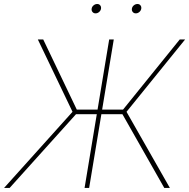

<svg xmlns="http://www.w3.org/2000/svg" viewBox="-39 -921 927 941"><path d="M518.6 -727.5 397.9 0H375.5L496.1 -727.5ZM-19 0 316.4 -373 146.5 -727.5H172.9L337.4 -383.8H564L841.8 -727.5H868.2L581.1 -373L793.5 0H766.1L561 -361.3H333.5L8.3 0ZM626.5 -855.5Q617.2 -855.5 611.6 -862.3Q606 -869.1 607.4 -878.4Q608.9 -888.2 616.9 -894.8Q625 -901.4 634.8 -901.4Q644 -901.4 649.4 -894.8Q654.8 -888.2 653.3 -878.4Q651.9 -869.1 644 -862.3Q636.2 -855.5 626.5 -855.5ZM429.2 -855.5Q419.9 -855.5 414.3 -862.3Q408.7 -869.1 410.2 -878.4Q411.6 -888.2 419.7 -894.8Q427.7 -901.4 437.5 -901.4Q446.8 -901.4 452.1 -894.8Q457.5 -888.2 456.1 -878.4Q454.6 -869.1 446.8 -862.3Q439 -855.5 429.2 -855.5Z"/></svg>

Font: Inter 20pt Thin
Style: Italic
Weight: 250
Italic angle: -9.3988°
Version: Version 4.001;git-66647c0bb